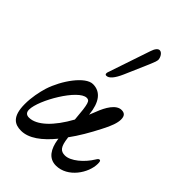

<svg xmlns="http://www.w3.org/2000/svg" viewBox="-235 -887 993 993"><g transform="rotate(45 261.5 -390.0)"><path d="M225 -502C244 -502 264 -525 284 -571L333 -684C351 -725 357 -743 357 -750C357 -766 344 -791 327 -791C315 -791 304 -778 296 -753L217 -519C216 -516 216 -513 216 -510C216 -505 219 -502 225 -502ZM114 11C170 11 226 -31 280 -97C280 -94 281 -92 281 -89C290 -33 315 11 369 11C455 11 516 -82 516 -149C516 -164 514 -171 508 -171C502 -171 498 -167 492 -157C461 -106 406 -59 365 -59C333 -59 318 -75 311 -134L310 -137C343 -182 374 -235 403 -292C428 -339 439 -372 439 -396C439 -422 428 -433 406 -433C367 -433 337 -381 319 -333C314 -320 309 -308 304 -296C304 -297 304 -298 304 -299C296 -378 264 -423 207 -423C152 -423 79 -320 51 -233C40 -197 30 -149 30 -101C30 -9 68 11 114 11ZM66 -96C66 -166 174 -350 234 -350C255 -350 261 -339 270 -227C216 -128 151 -66 95 -66C77 -66 66 -75 66 -96Z"/></g></svg>

Font: Junicode Two Beta SemiCondensed Medium
Style: Italic
Weight: 500
Width: 4
Italic angle: -10°
Version: Version 1.063